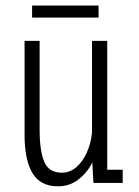

<svg xmlns="http://www.w3.org/2000/svg" viewBox="-20 -644 490 676"><path d="M184 12Q122.5 12 94.5 -34.2Q66.5 -80.5 66.5 -170V-500H119.5V-187Q119.5 -113 135.8 -74.5Q152 -36 198 -36Q226 -36 248.5 -55.2Q271 -74.5 285.5 -106.5Q300 -138.5 304 -177V-500H357.5V-46.5H412V0H309L305 -71.5Q286.5 -35.5 255.8 -11.8Q225 12 184 12ZM93 -582V-624.5H327V-582Z"/></svg>

Font: Trispace Condensed ExtraLight
Style: Regular
Weight: 200
Width: 3
Designer: Tyler Finck
Foundry: Etcetera Type Company
Version: Version 1.210; ttfautohint (v1.8.3)